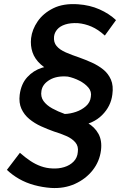

<svg xmlns="http://www.w3.org/2000/svg" viewBox="-20 -752 614 945"><path d="M365 -132 331 -173Q376 -167 411 -147Q446 -127 464.5 -93.5Q483 -60 477 -12Q470 43 436 86Q402 129 349 153Q296 177 231 173Q189 170 148.5 159Q108 148 74 128.5Q40 109 14 84L78 0Q104 23 129.5 40Q155 57 182 66.5Q209 76 237 77Q268 79 296 70.5Q324 62 342.5 43Q361 24 363 -4Q367 -32 351 -51Q335 -70 306.5 -82.5Q278 -95 245 -105Q214 -116 182 -130.5Q150 -145 124.5 -166Q99 -187 85.5 -216.5Q72 -246 77 -286Q84 -339 114 -372Q144 -405 186.5 -418.5Q229 -432 272 -427L259 -390Q209 -409 180 -435.5Q151 -462 140 -494.5Q129 -527 133 -564Q138 -607 165.5 -647Q193 -687 242.5 -711.5Q292 -736 364 -731Q422 -727 469.5 -706Q517 -685 551 -653L496 -577Q463 -607 430.5 -621Q398 -635 364 -638Q327 -640 301 -631.5Q275 -623 261.5 -607Q248 -591 246 -572Q243 -544 258.5 -525.5Q274 -507 304 -494Q334 -481 370 -469Q401 -458 432 -444Q463 -430 488 -410Q513 -390 526 -360Q539 -330 533 -287Q526 -229 482.5 -185.5Q439 -142 365 -132ZM427 -275Q432 -301 415 -321Q398 -341 370.5 -355Q343 -369 314 -375Q260 -380 224.5 -359Q189 -338 184 -305Q179 -276 194 -255Q209 -234 237 -218.5Q265 -203 299 -191Q326 -192 354 -201.5Q382 -211 403 -229.5Q424 -248 427 -275Z"/></svg>

Font: Josefin Sans Medium
Style: Italic
Weight: 500
Italic angle: -7°
Designer: Santiago Orozco
Foundry: Typemade
Version: Version 2.000